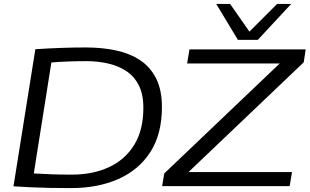

<svg xmlns="http://www.w3.org/2000/svg" viewBox="-20 -953 1585 983"><path d="M344 10Q283 10 234.5 9Q186 8 142 6Q98 4 49 1L161 -701Q294 -710 421 -710Q502 -710 573 -695Q644 -680 697 -645Q750 -610 779.5 -551Q809 -492 809 -405Q809 -267 750 -175Q691 -83 586 -36.5Q481 10 344 10ZM349 -59Q455 -59 537.5 -97Q620 -135 667 -211Q714 -287 714 -401Q714 -471 690 -517.5Q666 -564 624.5 -590.5Q583 -617 531 -628.5Q479 -640 423 -640Q373 -640 323 -638Q273 -636 243 -633L153 -65Q203 -62 247 -60.5Q291 -59 349 -59ZM810 0 821 -65 1412 -628H938L950 -700H1545L1535 -634L945 -72H1475L1463 0ZM1471 -933 1300 -749H1198L1087 -933H1158L1257 -791L1399 -933Z"/></svg>

Font: Georama Extended
Style: Italic
Weight: 400
Width: 7
Italic angle: -9°
Designer: Jean-Baptiste Levee
Foundry: Production Type
Version: Version 1.000